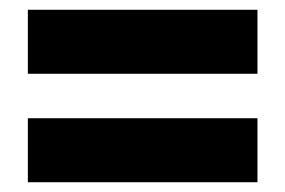

<svg xmlns="http://www.w3.org/2000/svg" viewBox="-20 -522 584 393"><path d="M37 -371H507V-502H37ZM37 -149H507V-280H37Z"/></svg>

Font: Noto Sans Telugu SemiCondensed Black
Style: Regular
Weight: 900
Width: 4
Designer: Jelle Bosma - Monotype Design Team
Foundry: Monotype Imaging Inc.
Version: Version 2.005